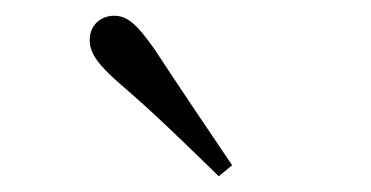

<svg xmlns="http://www.w3.org/2000/svg" viewBox="-20 -830 472 244"><path d="M275 -620C242 -669 208 -719 176 -768C154 -799 142 -810 125 -810C109 -810 94 -799 94 -779C94 -763 104 -748 133 -723C174 -688 216 -647 258 -606Z"/></svg>

Font: Noto Serif CJK KR Light
Style: Regular
Weight: 300
Designer: Ryoko NISHIZUKA 西塚涼子 (kana & ideographs); Frank Grießhammer (Latin, Greek & Cyrillic); Wenlong ZHANG 张文龙 (bopomofo); San
Foundry: Adobe
Version: Version 2.001;hotconv 1.1.0;makeotfexe 2.6.0